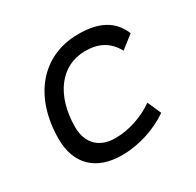

<svg xmlns="http://www.w3.org/2000/svg" viewBox="-122 -665 831 813"><g transform="rotate(-30 293.0 -258.5)"><path d="M268.6 -66.9C189.9 -66.9 143.6 -113.3 143.1 -192.4C143.6 -348.1 221.7 -450.7 340.3 -450.7C406.2 -450.7 451.7 -426.8 482.9 -370.6L545.9 -419.9C514.2 -493.7 453.1 -527.3 350.6 -527.3C173.8 -527.3 57.6 -391.1 57.6 -183.6C57.6 -61 130.4 9.8 256.3 9.8C341.3 9.8 425.8 -19 489.3 -63L460 -129.4C406.2 -91.8 336.4 -66.9 268.6 -66.9Z"/></g></svg>

Font: Cascadia Code SemiLight
Style: Italic
Weight: 350
Italic angle: -10°
Monospace: yes
Designer: Aaron Bell
Foundry: Saja Typeworks
Version: Version 2404.023